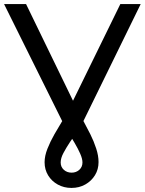

<svg xmlns="http://www.w3.org/2000/svg" viewBox="-29 -720 711 943"><path d="M322 203Q285 203 255 186.5Q225 170 207.5 141.5Q190 113 190 77Q190 46 204 10.5Q218 -25 238 -60Q258 -95 277 -126Q296 -157 307 -179L562 -700H662L380 -124Q370 -102 351.5 -76Q333 -50 314.5 -22Q296 6 282.5 31.5Q269 57 269 78Q269 100 284.5 114Q300 128 323 128Q345 128 360.5 114Q376 100 376 78Q376 60 365 35Q354 10 337.5 -18Q321 -46 304 -74Q287 -102 276 -126L-9 -700H99L352 -179Q363 -158 380 -127Q397 -96 414.5 -61Q432 -26 443.5 9.5Q455 45 455 76Q455 112 437.5 140.5Q420 169 390 186Q360 203 322 203Z"/></svg>

Font: Montserrat Thin Medium
Style: Regular
Weight: 500
Version: Version 9.000